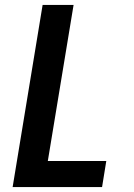

<svg xmlns="http://www.w3.org/2000/svg" viewBox="-20 -755 540 775"><path d="M31 0 152 -735H277L173 -105H409L392 0Z"/></svg>

Font: Iosevka Term Curly Extrabold
Style: Italic
Weight: 800
Italic angle: -9°
Designer: Belleve Invis
Foundry: Belleve Invis
Version: Version 32.3.0